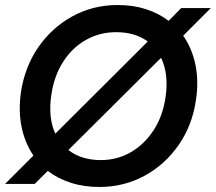

<svg xmlns="http://www.w3.org/2000/svg" viewBox="-21 -732 859 764"><path d="M-1 0 112 -113Q78 -163 65 -226.5Q52 -290 62 -363Q77 -465 131 -543.5Q185 -622 267 -667Q349 -712 447 -712Q509 -712 560 -695.5Q611 -679 650 -649L700 -700H818L708 -590Q743 -540 756.5 -475Q770 -410 759 -336Q745 -235 690.5 -156Q636 -77 554 -32.5Q472 12 374 12Q312 12 260 -5Q208 -22 169 -52L117 0ZM183 -353Q170 -264 199 -200L567 -567Q516 -604 441 -604Q376 -604 321.5 -573.5Q267 -543 230.5 -486.5Q194 -430 183 -353ZM380 -95Q445 -95 499 -126Q553 -157 590 -213.5Q627 -270 638 -347Q651 -437 620 -502L251 -135Q303 -95 380 -95Z"/></svg>

Font: Host Grotesk SemiBold
Style: Italic
Weight: 600
Italic angle: -8°
Designer: Doğukan Karapınar based on Poppins by Indian Type Foundry, Jonny Pinhorn
Foundry: Element Type
Version: Version 1.001; ttfautohint (v1.8.4.7-5d5b)